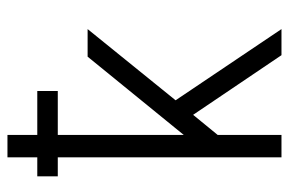

<svg xmlns="http://www.w3.org/2000/svg" viewBox="-150 -625 775 515"><g transform="rotate(-90 237.5 -367.5)"><path d="M73 0V-600H22V-655H73V-735H133V-655H251V-600H133V-262L343 -520H417L226 -284L417 0H347L187 -237L133 -171V0Z"/></g></svg>

Font: Iosevka QP Light
Style: Regular
Weight: 300
Designer: Belleve Invis
Foundry: Belleve Invis
Version: Version 20.0.0; ttfautohint (v1.8.4)